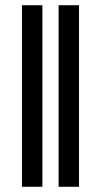

<svg xmlns="http://www.w3.org/2000/svg" viewBox="-20 -714 385 734"><path d="M282 0H204V-694H282ZM142 0H64V-694H142Z"/></svg>

Font: Libra Serif Modern
Style: Bold Italic
Weight: 700
Italic angle: -12°
Designer: Stefan Peev, Context Ltd
Foundry: Stefan Peev, Context Ltd
Version: Version 1.000